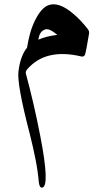

<svg xmlns="http://www.w3.org/2000/svg" viewBox="-20 -345 492 881"><path d="M104 -126Q109 -158 117.5 -189.5Q126 -221 140 -250Q169 -309 202 -321Q249 -339 316 -282Q334 -267 350 -250Q366 -233 381 -214Q390 -203 389 -193Q382 -150 377 -124.5Q372 -99 370 -94Q365 -83 353 -86Q188 -125 104 -26Q96 -16 99 -6Q135 126 165 280Q210 512 173 516Q161 517 158 490Q154 442 143 386Q132 330 116 267Q56 37 65 -20Q70 -58 80.5 -84.5Q91 -111 104 -126ZM156 -163Q174 -171 196 -176.5Q218 -182 243 -185Q206 -216 188 -210Q161 -202 156 -163Z"/></svg>

Font: Amiri Modified
Style: Regular
Weight: 400
Version: 0.117-H1